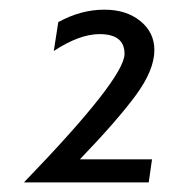

<svg xmlns="http://www.w3.org/2000/svg" viewBox="-20 -711 363 399"><path d="M91.8 -605 101.1 -665Q147.9 -690.9 196.8 -690.9Q242.7 -690.9 271.7 -667.2Q300.8 -643.6 300.8 -606.9Q300.8 -565.4 262 -512.7Q223.1 -460 146 -379.9H295.9L289.1 -332H29.8Q238.8 -548.3 238.8 -599.1Q238.8 -640.1 187 -640.1Q145 -640.1 91.8 -605Z"/></svg>

Font: Myanmar Pyu Pro
Style: Regular
Weight: 400
Designer: Khon Soe Zaw Thu
Foundry: PaOh Unicode
Version: Version 2.00 April 29, 2017